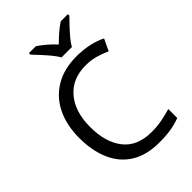

<svg xmlns="http://www.w3.org/2000/svg" viewBox="-273 -1056 1178 1178"><g transform="rotate(-45 316.0 -467.0)"><path d="M403 -645Q288 -645 222 -568Q156 -491 156 -357Q156 -224 217.5 -146.5Q279 -69 402 -69Q449 -69 491 -77Q533 -85 573 -97V-19Q533 -4 490.5 3Q448 10 389 10Q280 10 207 -35Q134 -80 97.5 -163Q61 -246 61 -358Q61 -466 100.5 -548.5Q140 -631 217 -677.5Q294 -724 404 -724Q459 -724 510 -713Q561 -702 601 -682L565 -606Q532 -621 491.5 -633Q451 -645 403 -645ZM334 -784Q321 -807 299 -833.5Q277 -860 253 -886Q229 -912 211 -931V-944H271Q297 -927 325 -903Q353 -879 378 -852Q405 -879 433 -903Q461 -927 487 -944H549V-931Q530 -912 505.5 -886Q481 -860 458.5 -833.5Q436 -807 424 -784Z"/></g></svg>

Font: Noto Sans Sundanese
Style: Regular
Weight: 400
Designer: Monotype Design Team (Regular), Sérgio L. Martins (other weights)
Foundry: Monotype Imaging Inc.
Version: Version 2.003